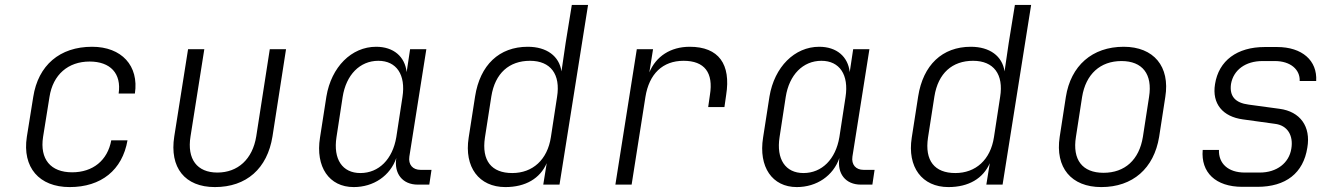

<svg xmlns="http://www.w3.org/2000/svg" viewBox="-20 -750 5440 780"><path d="M263 10C391 10 477 -59 498 -180H432C417 -98 357 -50 273 -50C186 -50 141 -103 155 -194L181 -356C195 -447 257 -500 344 -500C428 -500 474 -452 462 -370H528C545 -483 474 -560 354 -560C223 -560 135 -485 115 -356L89 -194C70 -70 139 10 263 10Z M853 10C981 10 1066 -65 1087 -196L1142 -550H1076L1021 -196C1006 -103 946 -49 863 -49C781 -49 739 -103 754 -196L810 -550H744L688 -196C668 -69 731 10 853 10Z M1417 10C1498 10 1565 -36 1590 -108C1580 -45 1615 0 1677 0H1724L1733 -60H1688C1657 -60 1638 -81 1643 -114L1712 -550H1646L1632 -457C1625 -520 1579 -560 1508 -560C1408 -560 1326 -478 1306 -358L1280 -191C1261 -72 1317 10 1417 10ZM1444 -47C1371 -47 1333 -103 1347 -193L1372 -356C1386 -446 1442 -503 1517 -503C1591 -503 1629 -446 1615 -356L1590 -193C1575 -103 1519 -47 1444 -47Z M2033 10C2115 10 2174 -25 2201 -87L2187 0H2253L2369 -730H2303L2278 -576L2261 -460C2252 -522 2201 -560 2124 -560C2008 -560 1930 -486 1910 -358L1884 -191C1865 -71 1926 10 2033 10ZM2061 -47C1977 -47 1936 -97 1950 -191L1976 -358C1991 -453 2049 -503 2133 -503C2217 -503 2258 -448 2243 -356L2218 -193C2204 -101 2144 -47 2061 -47Z M2480 0H2546L2602 -356C2617 -450 2672 -503 2757 -503C2842 -503 2879 -455 2864 -364L2857 -315H2923L2930 -364C2950 -489 2900 -560 2782 -560C2704 -560 2645 -521 2618 -456L2633 -550H2567Z M3217 10C3298 10 3365 -36 3390 -108C3380 -45 3415 0 3477 0H3524L3533 -60H3488C3457 -60 3438 -81 3443 -114L3512 -550H3446L3432 -457C3425 -520 3379 -560 3308 -560C3208 -560 3126 -478 3106 -358L3080 -191C3061 -72 3117 10 3217 10ZM3244 -47C3171 -47 3133 -103 3147 -193L3172 -356C3186 -446 3242 -503 3317 -503C3391 -503 3429 -446 3415 -356L3390 -193C3375 -103 3319 -47 3244 -47Z M3833 10C3915 10 3974 -25 4001 -87L3987 0H4053L4169 -730H4103L4078 -576L4061 -460C4052 -522 4001 -560 3924 -560C3808 -560 3730 -486 3710 -358L3684 -191C3665 -71 3726 10 3833 10ZM3861 -47C3777 -47 3736 -97 3750 -191L3776 -358C3791 -453 3849 -503 3933 -503C4017 -503 4058 -448 4043 -356L4018 -193C4004 -101 3944 -47 3861 -47Z M4454 10C4582 10 4668 -66 4689 -194L4714 -356C4734 -480 4667 -560 4545 -560C4417 -560 4330 -483 4310 -356L4285 -194C4266 -69 4332 10 4454 10ZM4463 -48C4377 -48 4336 -101 4351 -194L4376 -356C4391 -449 4450 -502 4536 -502C4621 -502 4663 -449 4648 -356L4623 -194C4608 -101 4550 -48 4463 -48Z M5027 9H5088C5204 9 5275 -47 5291 -150C5306 -236 5262 -297 5178 -308L5053 -325C4998 -332 4974 -359 4981 -409C4991 -466 5040 -502 5109 -502H5159C5223 -502 5262 -467 5260 -421H5327C5332 -504 5270 -559 5168 -559H5118C5006 -559 4931 -504 4916 -408C4903 -328 4948 -276 5029 -265L5159 -247C5211 -241 5235 -199 5226 -146C5217 -88 5167 -49 5098 -49H5037C4969 -49 4930 -86 4932 -141H4866C4858 -50 4918 9 5027 9Z"/></svg>

Font: JetBrains Mono ExtraLight
Style: Italic
Weight: 240
Italic angle: -9°
Monospace: yes
Designer: Philipp Nurullin, Konstantin Bulenkov
Foundry: JetBrains
Version: Version 2.305